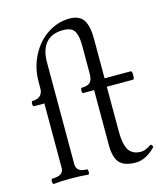

<svg xmlns="http://www.w3.org/2000/svg" viewBox="-110 -814 778 905"><g transform="rotate(-15 278.5 -361.5)"><path d="M440.9 6.8Q384.8 6.8 361.8 -19.8Q338.9 -46.4 338.9 -106V-374H286.1Q280.3 -374 280.3 -387Q280.3 -399.9 286.1 -399.9Q314.9 -399.9 326.9 -412.1Q338.9 -424.3 338.9 -453.1V-583Q338.9 -609.9 336.7 -626.5Q334.5 -643.1 327.6 -657.7Q320.8 -672.4 306.6 -678.7Q292.5 -685.1 270 -685.1Q214.4 -685.1 186.3 -652.1Q158.2 -619.1 158.2 -558.1V-61Q158.2 -22 209 -22Q214.8 -22 214.8 -9Q214.8 3.9 209 3.9Q170.4 0 126 0Q78.1 0 41 3.9Q35.2 3.9 35.2 -9Q35.2 -22 41 -22Q96.2 -22 96.2 -59.1V-374H45.9Q40 -374 39.8 -387Q39.6 -399.9 45.9 -399.9Q69.3 -399.9 82.8 -412.1Q96.2 -424.3 96.2 -446.8V-479Q96.2 -548.8 126.5 -606.9Q156.7 -665 206.8 -697.5Q256.8 -730 314.9 -730Q336.9 -730 352.8 -723.1Q368.7 -716.3 377.7 -705.3Q386.7 -694.3 392.1 -677Q397.5 -659.7 399.2 -642.6Q400.9 -625.5 400.9 -602.1V-415H528.8Q535.2 -415 535.2 -394.5Q535.2 -374 528.8 -374H400.9V-160.2Q400.9 -136.7 402.6 -119.4Q404.3 -102.1 409.2 -85.7Q414.1 -69.3 422.4 -59.1Q430.7 -48.8 444.6 -42.5Q458.5 -36.1 478 -36.1Q499 -36.1 528.8 -56.2Q530.3 -57.1 533.2 -54.4Q536.1 -51.8 537.8 -47.9Q539.6 -43.9 538.1 -42Q490.7 6.8 440.9 6.8Z"/></g></svg>

Font: Junicode SmCond Light
Style: Regular
Weight: 300
Width: 4
Designer: Peter S. Baker
Version: Version 2.206